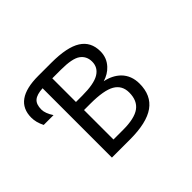

<svg xmlns="http://www.w3.org/2000/svg" viewBox="-141 -1006 1283 1283"><g transform="rotate(-45 500.0 -365.0)"><path d="M284.2 -653.3Q227.5 -650.4 202.6 -628.9Q177.7 -607.4 177.7 -558.6Q177.7 -522.5 209 -474.6H116.2Q91.8 -522.5 91.8 -567.4Q91.8 -732.4 322.3 -732.4H446.3Q593.8 -732.4 663.1 -688.5Q732.4 -644.5 732.4 -554.7Q732.4 -493.2 691.4 -449.2Q658.2 -413.1 606.4 -397.5Q673.8 -383.8 716.8 -341.8Q764.6 -293 764.6 -216.8Q764.6 -106.4 689 -52.2Q613.3 2 455.1 2H284.2ZM377 -430.7H436.5Q546.9 -430.7 595.7 -460Q644.5 -489.3 644.5 -544.9Q644.5 -596.7 605 -625.5Q565.4 -654.3 458 -654.3H377ZM377 -354.5V-76.2H467.8Q576.2 -76.2 625 -111.8Q673.8 -147.5 673.8 -223.6Q673.8 -291 619.1 -322.8Q564.5 -354.5 436.5 -354.5Z"/></g></svg>

Font: Gen Shin Gothic Monospace Regular
Style: Regular
Weight: 400
Designer: [Source Han Sans]
Ryoko NISHIZUKA  (kana & ideographs); Paul D. Hunt (Latin, Greek & Cyrillic); Wenlong ZHANG  (bopomofo
Version: Version 1.002.20150607